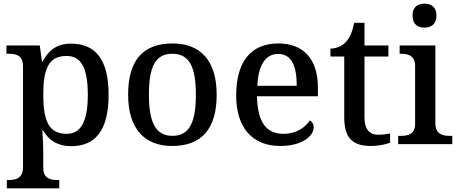

<svg xmlns="http://www.w3.org/2000/svg" viewBox="-20 -783 2491 1043"><path d="M17 240H302V195H294C254 195 215 187 215 129V40C215 14 213 -39 210 -75H214C243 -24 290 11 367 11C498 11 570 -75 570 -268C570 -461 498 -546 365 -546C288 -546 242 -508 212 -449H208L196 -536H15V-491H27C69 -491 105 -482 105 -422V125C105 186 66 195 26 195H17ZM342 -56C244 -56 215 -129 215 -268C215 -409 244 -479 342 -479C424 -479 457 -408 457 -269C457 -130 424 -56 342 -56Z M915 10C1074 10 1157 -81 1157 -269C1157 -457 1066 -547 918 -547C758 -547 676 -457 676 -269C676 -81 767 10 915 10ZM917 -45C823 -45 789 -122 789 -269C789 -417 822 -491 916 -491C1010 -491 1044 -417 1044 -269C1044 -122 1011 -45 917 -45Z M1502 10C1626 10 1684 -47 1684 -91C1684 -110 1674 -124 1663 -129C1639 -91 1589 -56 1520 -56C1428 -56 1379 -117 1376 -260H1707V-307C1707 -466 1625 -547 1492 -547C1346 -547 1263 -452 1263 -264C1263 -91 1350 10 1502 10ZM1592 -317H1378C1383 -429 1422 -490 1491 -490C1565 -490 1592 -422 1592 -317Z M1996 10C2038 10 2081 0 2099 -8V-58C2078 -54 2058 -51 2034 -51C1987 -51 1960 -81 1960 -146V-476H2090V-536H1960V-659H1904C1894 -610 1880 -577 1858 -554C1837 -531 1804 -519 1775 -519V-476H1850V-146C1850 -30 1898 10 1996 10Z M2286 -633C2321 -633 2351 -651 2351 -698C2351 -746 2321 -763 2286 -763C2249 -763 2221 -746 2221 -698C2221 -651 2249 -633 2286 -633ZM2143 0H2437V-45H2424C2383 -45 2345 -54 2345 -115V-536H2151V-491H2156C2196 -491 2235 -482 2235 -425V-111C2235 -53 2196 -45 2156 -45H2143Z"/></svg>

Font: Noto Serif Medium
Style: Regular
Weight: 500
Designer: Monotype Design Team
Foundry: Monotype Imaging Inc.
Version: Version 2.013